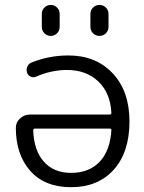

<svg xmlns="http://www.w3.org/2000/svg" viewBox="-20 -780 591 787"><path d="M350.6 -669.9V-722.7Q350.6 -738.3 361.3 -749Q372.1 -759.8 387.7 -759.8Q403.3 -759.8 414.1 -749Q424.8 -738.3 424.8 -722.7V-669.9Q424.8 -654.3 414.1 -643.6Q403.3 -632.8 387.7 -632.8Q372.1 -632.8 361.3 -643.6Q350.6 -654.3 350.6 -669.9ZM151.4 -669.9V-722.7Q151.4 -738.3 162.1 -749Q172.9 -759.8 188 -759.8Q203.1 -759.8 213.9 -749Q224.6 -738.3 224.6 -722.7V-669.9Q224.6 -654.3 213.9 -643.6Q203.1 -632.8 188 -632.8Q172.9 -632.8 162.1 -643.6Q151.4 -654.3 151.4 -669.9ZM436.5 -246.1Q436.5 -252.9 429.7 -252.9H123Q116.2 -252.9 116.2 -245.1Q119.1 -164.1 158.2 -119.1Q199.2 -71.3 271.5 -71.3Q346.7 -71.3 390.6 -119.1Q431.6 -165 436.5 -246.1ZM429.7 -310.5Q436.5 -310.5 436.5 -317.4Q432.6 -397.5 384.8 -444.3Q335 -493.2 254.9 -493.2Q190.4 -493.2 127.9 -465.8Q117.2 -460.9 106 -465.8Q94.7 -470.7 90.8 -482.4Q86.9 -494.1 91.8 -506.3Q96.7 -518.6 108.4 -523.4Q180.7 -552.7 260.7 -552.7Q373 -552.7 441.9 -479.5Q510.7 -406.2 510.7 -282.2Q510.7 -156.2 446.3 -84.5Q381.8 -12.7 271.5 -12.7Q163.1 -12.7 103.5 -80.1Q44.9 -147.5 44.9 -255.9Q44.9 -278.3 61.5 -293.9Q79.1 -310.5 103.5 -310.5Z"/></svg>

Font: Gen Jyuu Gothic Normal
Style: Regular
Weight: 300
Designer: [Source Han Sans]
Ryoko NISHIZUKA  (kana & ideographs); Paul D. Hunt (Latin, Greek & Cyrillic); Wenlong ZHANG  (bopomofo
Version: Version 1.002.20150607